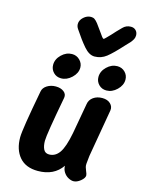

<svg xmlns="http://www.w3.org/2000/svg" viewBox="-140 -1042 852 1130"><g transform="rotate(15 286.5 -477.0)"><path d="M469 -114Q468 -102 470.5 -93Q473 -84 478 -72Q486 -54 486 -46Q486 -30 464 -12Q442 6 421 6Q407 6 390 -3Q373 -12 361.5 -29.5Q350 -47 350 -69Q301 2 203 2Q129 2 90.5 -43Q52 -88 52 -163Q52 -211 98 -454Q102 -477 125 -491.5Q148 -506 178 -506Q208 -506 227 -491.5Q246 -477 242 -454Q198 -220 198 -181Q198 -149 208 -129Q218 -109 242 -109Q280 -109 304.5 -144Q329 -179 346 -267Q365 -372 379 -452Q383 -479 405.5 -495Q428 -511 460 -511Q492 -511 510 -493.5Q528 -476 524 -452L474 -162ZM129 -625Q129 -660 157.5 -687.5Q186 -715 221 -715Q249 -715 268.5 -695.5Q288 -676 288 -650Q288 -616 258.5 -588Q229 -560 194 -560Q166 -560 147.5 -579Q129 -598 129 -625ZM405 -625Q405 -660 433.5 -687.5Q462 -715 497 -715Q525 -715 544 -696Q563 -677 563 -650Q563 -616 534 -588Q505 -560 470 -560Q442 -560 423.5 -579Q405 -598 405 -625ZM556 -918Q556 -905 550.5 -894.5Q545 -884 534 -871L512 -848Q455 -785 423 -760Q391 -735 351 -735Q318 -735 286 -772Q254 -809 217 -865Q207 -879 207 -895Q207 -918 227.5 -936.5Q248 -955 272 -955Q285 -955 294 -949Q303 -943 315 -928Q328 -911 349 -881Q358 -867 365.5 -858Q373 -849 376 -849Q379 -849 389 -859.5Q399 -870 413 -884Q434 -908 465 -939Q485 -960 514 -960Q533 -960 544.5 -948Q556 -936 556 -918Z"/></g></svg>

Font: Mali
Style: Bold Italic
Weight: 700
Italic angle: -10°
Version: Version 1.000; ttfautohint (v1.6)